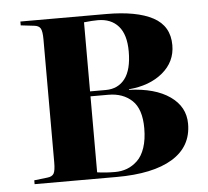

<svg xmlns="http://www.w3.org/2000/svg" viewBox="-43 -562 658 607"><g transform="rotate(-5 286.0 -258.0)"><path d="M43 0V-12.2L85 -17.1Q100.1 -18.6 105.5 -27.8Q110.8 -37.1 110.8 -63V-453.1Q110.8 -479 105.5 -488.3Q100.1 -497.6 85 -499L43 -503.9V-516.1H314.9Q411.6 -516.1 463.4 -488.5Q515.1 -460.9 515.1 -399.9Q515.1 -347.2 473.6 -312.7Q432.1 -278.3 366.2 -272.9V-271Q448.7 -268.1 495.8 -235.1Q543 -202.1 543 -147.9Q543 -75.7 481 -37.8Q418.9 0 303.2 0ZM243.2 -276.9H293Q332 -276.9 354 -305.4Q376 -334 376 -392.1Q376 -445.8 352.5 -472.4Q329.1 -499 287.1 -499Q269.5 -499 243.2 -496.1ZM299.8 -16.1Q320.3 -16.1 337.9 -22.7Q355.5 -29.3 370.8 -43.7Q386.2 -58.1 395 -84.2Q403.8 -110.4 403.8 -146Q403.8 -207 375 -234.1Q346.2 -261.2 299.8 -261.2H243.2V-20Q270 -16.1 299.8 -16.1Z"/></g></svg>

Font: Display Semibold
Style: Regular
Weight: 600
Designer: Latin by Veronika Burian and Jose Scaglione. Greek by Irene Vlachou. Cyrillic by Vera Evstafieva.
Foundry: TypeTogether
Version: Version 3.002